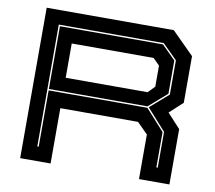

<svg xmlns="http://www.w3.org/2000/svg" viewBox="-78 -790 985 880"><g transform="rotate(10 415.0 -350.0)"><path d="M70 0V-700H661.5L764.5 -597V-380L703.5 -324L764.5 -257.5V0H623V-207.5L573 -257.5H211.5V0ZM138 -66.5H144.5V-328.5H604L692 -231V-66.5H698.5V-233L610 -332L695 -406V-565.5L626.5 -633.5H138ZM144.5 -335V-627H624L688 -563.5V-408.5L603.5 -335ZM211.5 -399H592.5L623 -430V-528L592.5 -558.5H211.5Z"/></g></svg>

Font: Tourney Expanded ExtraBold
Style: Regular
Weight: 800
Width: 7
Designer: Tyler Finck
Foundry: Etcetera Type Co
Version: Version 1.010; ttfautohint (v1.8.3)